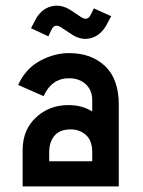

<svg xmlns="http://www.w3.org/2000/svg" viewBox="-20 -667 510 687"><path d="M165 -562 153 -537 91 -566 105 -593Q125 -633 161 -643.5Q197 -654 234 -630L270 -606Q293 -591 304 -613L316 -637L378 -609L366 -587Q345 -543 308.5 -531.5Q272 -520 235 -545L199 -569Q176 -584 165 -562ZM227 -477Q307 -477 356 -430.5Q405 -384 405 -293V0H61V-130Q61 -202 108.5 -246.5Q156 -291 225 -291Q274 -291 310 -268V-309Q310 -344 287 -365.5Q264 -387 227 -387Q165 -387 136 -323L45 -363Q71 -421 122.5 -449Q174 -477 227 -477ZM156 -122V-90H310V-122Q310 -164 287.5 -184Q265 -204 233 -204Q194 -204 175 -181.5Q156 -159 156 -122Z"/></svg>

Font: Gulax
Style: Regular
Weight: 400
Designer: Morgan Gilbert
Foundry: VTF
Version: Version 1.001;hotconv 1.0.109;makeotfexe 2.5.65596